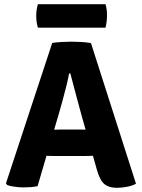

<svg xmlns="http://www.w3.org/2000/svg" viewBox="-20 -888 678 917"><path d="M229.5 -683Q248.5 -686 275.2 -687.5Q302 -689 322 -689Q341 -689 368.2 -687.5Q395.5 -686 414.5 -682L629.5 -10.5Q613 -1 586.8 4Q560.5 9 538 9Q500 9 478.5 -8.8Q457 -26.5 442.5 -78L371 -331.5Q359.5 -373.5 344.2 -430.5Q329 -487.5 316 -537H310Q305 -509.5 296.5 -475.5Q288 -441.5 278.8 -407.8Q269.5 -374 261.5 -346.5L159.5 1Q144.5 4.5 127.5 5.8Q110.5 7 91.5 7Q73.5 7 50.8 4Q28 1 14.5 -4L8.5 -12.5ZM241.5 -143Q234.5 -143 225.2 -143.2Q216 -143.5 207 -143.8Q198 -144 190.5 -144H106.5L155 -268.5H229Q236 -268.5 245 -268.8Q254 -269 263 -269.2Q272 -269.5 279 -269.5H352Q359.5 -269.5 368.2 -269.2Q377 -269 386.2 -268.8Q395.5 -268.5 402.5 -268.5H479L519.5 -144H435Q428 -144 418.8 -143.8Q409.5 -143.5 400.2 -143.2Q391 -143 384 -143ZM161 -756Q153 -782.5 153 -812Q153 -840 161 -868H484Q488 -852.5 489.5 -841.5Q491 -830.5 491 -813.5Q491 -784 484 -756Z"/></svg>

Font: Signika
Style: Bold
Weight: 700
Designer: Anna Giedry
Foundry: Anna Giedry
Version: Version 2.001